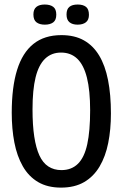

<svg xmlns="http://www.w3.org/2000/svg" viewBox="-20 -830 550 862"><path d="M254 12.3Q193.3 12.3 150.8 -12.8Q108.3 -38 82.3 -83.7Q56.3 -129.3 44.5 -190.2Q32.7 -251 32.7 -323.7Q32.7 -438.7 56.7 -516Q80.7 -593.3 130 -632.8Q179.3 -672.3 255.7 -672.3Q314.7 -672.3 356.3 -649Q398 -625.7 425 -581Q452 -536.3 465 -470.8Q478 -405.3 478 -320.7Q478 -248.3 465.8 -187.8Q453.7 -127.3 427 -82.3Q400.3 -37.3 357.7 -12.5Q315 12.3 254 12.3ZM255.7 -66.3Q301.3 -66.3 330.2 -95Q359 -123.7 371.8 -182.8Q384.7 -242 384.7 -334.7Q384.7 -424 370.3 -481.2Q356 -538.3 327 -566.2Q298 -594 254 -594Q211.3 -594 182.5 -566.5Q153.7 -539 139.8 -482.8Q126 -426.7 126 -339Q126 -268.3 133.8 -216.8Q141.7 -165.3 157 -132Q172.3 -98.7 197.3 -82.5Q222.3 -66.3 255.7 -66.3ZM328.4 -719.3Q304.9 -719.3 291.8 -730.3Q278.7 -741.3 278.7 -764.8Q278.7 -789 291.6 -799.3Q304.4 -809.7 328.9 -809.7Q352.7 -809.7 366 -799.3Q379.3 -788.9 379.3 -763.3Q379.3 -740.7 365.7 -730Q352 -719.3 328.4 -719.3ZM181.3 -719.3Q157.7 -719.3 143.8 -729.8Q130 -740.3 130 -765Q130 -788.3 143.3 -799Q156.7 -809.7 180.7 -809.7Q205 -809.7 218.8 -799.4Q232.7 -789.1 232.7 -764.3Q232.7 -739.7 218.8 -729.5Q205 -719.3 181.3 -719.3Z"/></svg>

Font: Bricolage Grotesque 96pt ExtraBold SemiCondensed
Style: Regular
Weight: 800
Width: 4
Version: Version 1.001;gftools[0.9.33.dev8+g029e19f]